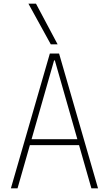

<svg xmlns="http://www.w3.org/2000/svg" viewBox="-20 -1020 590 1040"><path d="M39 0 250 -730H300L511 0H475L277 -693H273L75 0ZM130 -234V-266H420V-234ZM255 -780 134 -1000H175L292 -780Z"/></svg>

Font: M PLUS Code Latin SemiExpanded ExtraLight
Style: Regular
Weight: 250
Width: 6
Designer: Coji Morishita
Foundry: UNDERFOREST DESIGN
Version: Version 1.002; ttfautohint (v1.8.3)